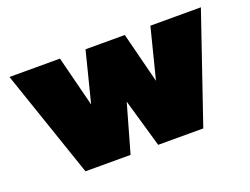

<svg xmlns="http://www.w3.org/2000/svg" viewBox="-81 -642 1045 804"><g transform="rotate(-20 441.5 -240.0)"><path d="M15 -480H240L297 -255L354 -480H529L586 -255L643 -480H868L704 0H503L441 -215L380 0H179Z"/></g></svg>

Font: Prompt Black
Style: Regular
Weight: 900
Designer: Katatrad Team
Foundry: CadsonDemak
Version: Version 1.000